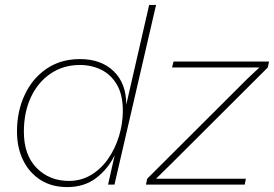

<svg xmlns="http://www.w3.org/2000/svg" viewBox="-20 -750 1113 780"><path d="M253 10Q190 10 144.5 -19Q99 -48 74 -99Q49 -150 49 -216Q49 -298 80.5 -365Q112 -432 169.5 -471Q227 -510 305 -510Q391 -510 442 -460.5Q493 -411 493 -325L586 -730H614L445 0H419L446 -120Q420 -65 371.5 -27.5Q323 10 253 10ZM260 -15Q309 -15 349.5 -39Q390 -63 419 -104.5Q448 -146 463.5 -197Q479 -248 479 -300Q479 -365 455 -406Q431 -447 391.5 -466.5Q352 -486 305 -486Q237 -486 185.5 -451Q134 -416 105.5 -355Q77 -294 77 -215Q77 -120 129 -67.5Q181 -15 260 -15ZM573 0 578 -24 985 -430 1034 -476H964H679L685 -500H1073L1068 -476L685 -94L614 -24H979L974 0Z"/></svg>

Font: Work Sans ExtraLight
Style: Italic
Weight: 200
Italic angle: -13°
Designer: Wei Huang
Foundry: Wei Huang
Version: Version 2.012; ttfautohint (v1.8.3)